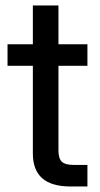

<svg xmlns="http://www.w3.org/2000/svg" viewBox="-20 -676 361 696"><path d="M296.9 -515.6V-437.5H7.3V-515.6ZM99.1 -656.2H191.9V-130.9Q191.9 -101.6 204.1 -89.8Q216.3 -78.1 247.6 -78.1Q258.8 -78.1 272.5 -78.1Q286.1 -78.1 296.9 -78.1V0Q284.2 0 267.6 0Q251 0 236.3 0Q167 0 133.1 -29.8Q99.1 -59.6 99.1 -119.6Z"/></svg>

Font: Inter Cardless Display
Style: Regular
Weight: 400
Designer: Rasmus Andersson
Foundry: rsms
Version: Version 4.001;git-9221beed3